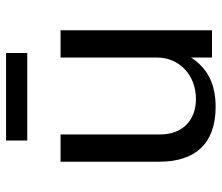

<svg xmlns="http://www.w3.org/2000/svg" viewBox="-69 -651 732 634"><g transform="rotate(-90 297.0 -334.0)"><path d="M514 -500H424V-181C424 -109 367 -53 287 -53C217 -53 170 -97 170 -172V-500H80V-174C80 -54 141 12 261 12C336 12 388 -14 424 -69V0H514ZM439 -610V-680H150V-610Z"/></g></svg>

Font: Perun
Style: Regular
Weight: 400
Foundry: Copyright (c) Stefan Peev, Context Ltd, 2016
Version: Version 1.089